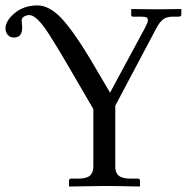

<svg xmlns="http://www.w3.org/2000/svg" viewBox="-20 -679 682 701"><path d="M231 -435.1 320.8 -280.8V-70.8C320.8 -56.2 316.7 -45.2 308.3 -37.8C300 -30.5 286 -26.9 266.1 -26.9H240.2C234.7 -26.9 231.9 -24.3 231.9 -19V0L233.9 2L362.8 0C388.8 0 430.8 0.7 488.8 2L491.2 0V-19C491.2 -24.3 488.1 -26.9 481.9 -26.9H456.1C436.5 -26.9 422.4 -30.4 413.8 -37.4C405.2 -44.4 400.9 -55.5 400.9 -70.8V-293L549.8 -574.2C558.6 -590.8 567.3 -602.3 575.9 -608.6C584.6 -615 596.2 -618.2 610.8 -618.2H631.8C638.7 -618.2 642.1 -620.4 642.1 -625V-645L640.1 -646L553.2 -645C544.4 -645 513.7 -645.3 460.9 -646L459 -645V-625C459 -620.4 460.9 -618.2 464.8 -618.2H495.1C505.2 -618.2 511.9 -617.2 515.1 -615.2C518.4 -613.3 520 -609.5 520 -604C520 -599.4 516.3 -590.2 508.8 -576.2L381.8 -340.8L308.1 -465.8C266.4 -534.8 231.2 -584.3 202.4 -614.3C173.6 -644.2 144.9 -659.2 116.2 -659.2C83.7 -659.2 56.2 -649.8 33.7 -631.1C11.2 -612.4 0 -593.8 0 -575.2C0 -566.7 2.6 -559.1 7.8 -552.2C13 -545.4 20.7 -542 30.8 -542C50.9 -542 61 -554 61 -578.1C61 -581.7 60.7 -586.3 60.1 -591.8C59.4 -597.3 59.1 -601.1 59.1 -603C59.1 -610.5 62.3 -615.9 68.6 -619.1C75 -622.4 81.1 -624 86.9 -624C101.6 -624 120.1 -608.7 142.6 -578.1C157.9 -557.3 187.3 -509.6 231 -435.1Z"/></svg>

Font: Linux Biolinum G
Style: Bold
Weight: 700
Designer: Philipp H. Poll
Foundry: Philipp H. Poll
Version: Version 1.1.0